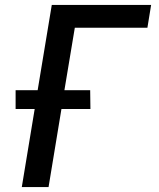

<svg xmlns="http://www.w3.org/2000/svg" viewBox="-20 -755 640 775"><path d="M68 0 120 -315H43V-391H132L189 -735H590L575 -643H282L240 -391H344L345 -315H228L176 0Z"/></svg>

Font: Iosevka SmBd Ex Obl
Style: Regular
Weight: 600
Width: 7
Italic angle: -9°
Monospace: yes
Designer: Belleve Invis
Foundry: Belleve Invis
Version: Version 32.5.0; ttfautohint (v1.8.4)